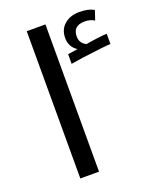

<svg xmlns="http://www.w3.org/2000/svg" viewBox="-132 -779 697 858"><g transform="rotate(-20 216.0 -350.5)"><path d="M100.1 -700.2H189V0H100.1ZM418.9 -685.5 403.8 -640.6Q383.8 -652.8 357.9 -652.8Q301.8 -652.8 301.8 -601.6Q301.8 -568.8 332 -554.7Q341.8 -557.1 379.9 -562.3Q418 -567.4 432.1 -567.4V-518.6Q410.2 -518.6 294.9 -503.4L238.8 -494.6V-540.5L286.1 -547.4Q251 -570.3 251 -612.1Q251 -653.8 279.1 -677.2Q307.1 -700.7 349.6 -700.7Q392.1 -700.7 418.9 -685.5Z"/></g></svg>

Font: DroidArabicKufi
Style: Regular
Weight: 400
Designer: Pascal Zoghbi
Foundry: Ascender Corporation
Version: Version 1.00